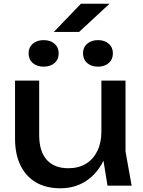

<svg xmlns="http://www.w3.org/2000/svg" viewBox="-20 -1000 772 1034"><path d="M306 14Q228 14 173.5 -18Q119 -50 90 -110Q61 -170 61 -253V-566H191V-273Q191 -185 231.5 -139.5Q272 -94 348 -94Q403 -94 442.5 -118Q482 -142 504 -186.5Q526 -231 526 -290L571 -265Q563 -178 527 -115.5Q491 -53 434 -19.5Q377 14 306 14ZM559 0 526 -204V-566H656V-184L689 0ZM215 -641Q179 -641 156.5 -660.5Q134 -680 134 -713Q134 -745 156.5 -764.5Q179 -784 215 -784Q251 -784 273.5 -764.5Q296 -745 296 -713Q296 -680 273.5 -660.5Q251 -641 215 -641ZM508 -641Q472 -641 449.5 -660.5Q427 -680 427 -713Q427 -745 449.5 -764.5Q472 -784 508 -784Q543 -784 565.5 -764.5Q588 -745 588 -713Q588 -680 565.5 -660.5Q543 -641 508 -641ZM416 -980H570L406 -828H270Z"/></svg>

Font: Unbounded
Style: Regular
Weight: 400
Designer: Luke Prowse, Jean-Baptiste Morizot, Fátima Lázaro, Florian Runge
Foundry: NaN
Version: Version 1.701;gftools[0.9.28.dev5+ged2979d]